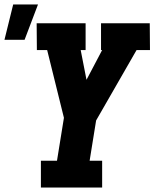

<svg xmlns="http://www.w3.org/2000/svg" viewBox="-64 -839 691 859"><path d="M119 0V-120H191L222 -312L147 -615H101L100 -735H319V-615H297L323 -482L393 -615H388V-735H606L607 -615H547L366 -300L337 -120H393V0ZM-44 -661 -5 -819H106L46 -661Z"/></svg>

Font: Iosevka Etoile Heavy
Style: Italic
Weight: 900
Italic angle: -9°
Designer: Belleve Invis
Foundry: Belleve Invis
Version: Version 22.1.2; ttfautohint (v1.8.4)